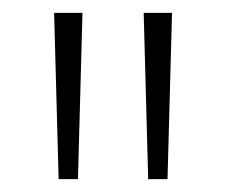

<svg xmlns="http://www.w3.org/2000/svg" viewBox="-20 -734 350 298"><path d="M108 -714H64L71 -456H101ZM247 -714H203L210 -456H240Z"/></svg>

Font: Noto Sans Hebrew ExtraCondensed ExtraLight
Style: Regular
Weight: 200
Width: 2
Designer: Monotype Design Team
Foundry: Monotype Imaging Inc.
Version: Version 2.004